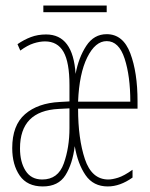

<svg xmlns="http://www.w3.org/2000/svg" viewBox="-20 -661 540 691"><path d="M364 -617V-641H136V-617ZM249 -135Q260 -71 288 -30.5Q316 10 368 10Q412 10 457 -22V-50Q426 -28 405 -21.5Q384 -15 370 -15Q310 -15 285.5 -88.5Q261 -162 261 -270H475V-297Q475 -400 449 -469Q423 -538 364 -538Q318 -538 290.5 -496Q263 -454 252 -395Q243 -537 146 -537Q116 -537 91 -527.5Q66 -518 43 -502L53 -479Q79 -498 101 -505Q123 -512 142 -512Q187 -512 208.5 -474.5Q230 -437 230 -354V-296L195 -294Q116 -290 70 -250Q24 -210 24 -128Q24 -68 51 -29Q78 10 134 10Q190 10 215.5 -30.5Q241 -71 249 -135ZM364 -513Q408 -513 428.5 -450Q449 -387 449 -295H261Q265 -396 294 -454.5Q323 -513 364 -513ZM52 -127Q52 -262 191 -269L230 -271V-200Q230 -130 209.5 -72.5Q189 -15 132 -15Q92 -15 72 -46.5Q52 -78 52 -127Z"/></svg>

Font: Noto Sans Mono UI Condensed Thin
Style: Regular
Weight: 250
Width: 3
Designer: Monotype Design team
Foundry: Monotype Imaging Inc.
Version: 1.000